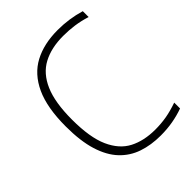

<svg xmlns="http://www.w3.org/2000/svg" viewBox="-215 -863 986 986"><g transform="rotate(-45 278.0 -370.0)"><path d="M370 9Q300 9 242.8 -10.5Q185.5 -30 144 -74Q102.5 -118 80 -190.5Q57.5 -263 57.5 -369Q57.5 -505.5 96.2 -589.2Q135 -673 206.8 -711Q278.5 -749 378 -749Q421 -749 460 -743.2Q499 -737.5 538 -726V-683.5Q497 -696.5 457.5 -702Q418 -707.5 377 -707.5Q290.5 -707.5 229.8 -675.2Q169 -643 137 -569.2Q105 -495.5 105 -371Q105 -241.5 138 -167.8Q171 -94 230.5 -63.2Q290 -32.5 371.5 -32.5Q413.5 -32.5 452.8 -39.2Q492 -46 538 -62V-19.5Q500.5 -6 458.8 1.5Q417 9 370 9Z"/></g></svg>

Font: Encode Sans SC Condensed Thin ExtraLight
Style: Regular
Weight: 250
Version: Version 3.002